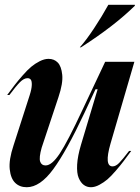

<svg xmlns="http://www.w3.org/2000/svg" viewBox="-20 -764 579 796"><path d="M9.8 -370.1Q29.3 -396.5 41.5 -412.4Q53.7 -428.2 74 -451.4Q94.2 -474.6 109.9 -487.5Q125.5 -500.5 144.8 -510.3Q164.1 -520 181.2 -520Q204.6 -520 219.5 -504.6Q234.4 -489.3 238 -453.9Q241.7 -418.5 222.2 -360.8L152.8 -151.9Q141.1 -110.4 146.5 -94.2Q151.9 -78.1 168.9 -78.1Q195.3 -78.1 228 -127.9Q260.7 -177.7 320.8 -306.2L416 -507.8H537.1L438 -168Q411.1 -74.2 446.8 -74.2Q460 -74.2 474.1 -88.6Q488.3 -103 515.1 -138.2H523.9Q502.9 -109.9 492.2 -95.5Q481.4 -81.1 460.7 -56.9Q439.9 -32.7 425.3 -20.3Q410.6 -7.8 392.1 2.2Q373.5 12.2 356.9 12.2Q340.3 12.2 327.4 2.7Q314.5 -6.8 306.2 -26.4Q297.9 -45.9 299.8 -81.5Q301.8 -117.2 315.9 -164.1L384.8 -394H376L330.1 -295.9Q255.9 -137.7 200.9 -62.7Q146 12.2 90.8 12.2Q61.5 12.2 43 -5.9Q24.4 -23.9 20.3 -62.5Q16.1 -101.1 36.1 -161.1L103 -369.1Q111.3 -395 111.8 -411.6Q112.3 -428.2 107.4 -434.1Q102.5 -439.9 94.2 -439.9Q79.1 -439.9 62.5 -423.1Q45.9 -406.2 19 -370.1ZM311 -567.9Q336.9 -596.7 369.9 -646.5Q402.8 -696.3 429.2 -744.1H539.1V-740.2Q453.1 -655.8 315.9 -567.9Z"/></svg>

Font: Nyght Serif Medium Italic
Style: Regular
Weight: 500
Italic angle: -16°
Designer: Maksym Kobuzan
Version: Version 0.410;Glyphs 3.1.2 (3151)